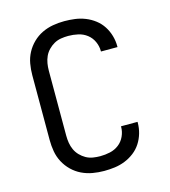

<svg xmlns="http://www.w3.org/2000/svg" viewBox="-111 -832 823 930"><g transform="rotate(-15 300.0 -367.5)"><path d="M297 8Q268 8 239.5 3Q211 -2 185 -14.5Q159 -27 138 -47.5Q117 -68 103.5 -93.5Q90 -119 85 -147.5Q80 -176 80 -205V-530Q80 -559 85 -587.5Q90 -616 103.5 -641.5Q117 -667 138 -687.5Q159 -708 185 -720.5Q211 -733 239.5 -738Q268 -743 297 -743Q324 -743 350.5 -739.5Q377 -736 402 -726Q427 -716 448.5 -699.5Q470 -683 484.5 -660.5Q499 -638 506.5 -612Q514 -586 514 -559V-555H431V-558Q431 -582 420.5 -605Q410 -628 390.5 -643Q371 -658 346.5 -663.5Q322 -669 297 -669Q279 -669 260.5 -666Q242 -663 226 -654Q210 -645 197 -631.5Q184 -618 176.5 -601.5Q169 -585 166 -567Q163 -549 163 -530V-205Q163 -186 166 -168Q169 -150 176.5 -133.5Q184 -117 197 -103.5Q210 -90 226 -81Q242 -72 260.5 -69Q279 -66 297 -66Q322 -66 346.5 -71.5Q371 -77 390.5 -92Q410 -107 420.5 -130Q431 -153 431 -177V-180H514V-176Q514 -149 506.5 -123Q499 -97 484.5 -74.5Q470 -52 448.5 -35.5Q427 -19 402 -9Q377 1 350.5 4.5Q324 8 297 8Z"/></g></svg>

Font: Iosevka Extended
Style: Regular
Weight: 400
Width: 7
Monospace: yes
Designer: Belleve Invis
Foundry: Belleve Invis
Version: Version 32.5.0; ttfautohint (v1.8.4)